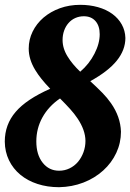

<svg xmlns="http://www.w3.org/2000/svg" viewBox="-22 -777 544 803"><path d="M63.5 -45.9Q32.7 -71.3 15.6 -106.7Q-1.5 -142.1 -2 -184.6Q-2 -256.3 43.5 -309.1Q88.4 -361.8 188 -405.8Q147 -448.2 125.5 -483.9Q98.1 -528.8 98.1 -573.7Q98.1 -611.3 114.3 -644.5Q130.4 -677.7 159.7 -703.1Q189.5 -728.5 228.8 -742.7Q268.1 -756.8 313.5 -756.8Q353 -756.8 387.7 -747.1Q422.4 -737.3 447.8 -718.8Q473.1 -700.2 487.3 -674.6Q501.5 -648.9 502.4 -618.2Q502.4 -567.9 466.3 -523.2Q430.2 -478.5 355.5 -437.5Q386.7 -408.7 406.5 -388.4Q426.3 -368.2 442.4 -345.2Q481.9 -288.6 483.9 -226.1Q483.9 -179.7 464.4 -137.7Q444.8 -95.7 409.7 -64Q374 -31.7 326.7 -13.4Q279.3 4.9 225.1 5.9Q176.3 5.9 135 -7.6Q93.8 -21 63.5 -45.9ZM373 -552.2Q395 -594.7 395 -633.8Q395 -668.9 377.2 -689Q359.4 -709 328.6 -709Q309.6 -709 293 -701.7Q276.4 -694.3 264.6 -680.7Q252.9 -667.5 246.3 -649.2Q239.7 -630.9 239.7 -609.4Q239.7 -573.7 261.7 -539.1Q280.3 -508.8 313.5 -477.1Q351.1 -509.3 373 -552.2ZM304.2 -100.1Q318.8 -117.7 327.1 -140.4Q335.4 -163.1 335.4 -188Q335 -232.9 302.2 -281.7Q289.1 -301.3 271.5 -320.8Q253.9 -340.3 229 -365.2Q181.2 -332.5 155.5 -286.1Q129.9 -239.7 129.9 -185.5Q129.9 -129.9 156.7 -96.2Q183.1 -63 225.1 -63Q248.5 -63 268.8 -72.8Q289.1 -82.5 304.2 -100.1Z"/></svg>

Font: Pattaya
Style: Regular
Weight: 400
Designer: Pablo Impallari / Thai characters Designed by Thanarat Vachiruckul and Suppakit Chalermlarp
Foundry: Pablo Impallari
Version: Version 1.007;September 16, 2023;FontCreator 15.0.0.2934 64-